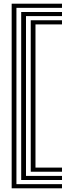

<svg xmlns="http://www.w3.org/2000/svg" viewBox="-20 -820 386 1040"><path d="M43.2 200V-800H315.8V-777.5H69V177.5H315.8V200ZM94.8 155V-755H315.8V-732.8H120.8V132.8H315.8V155ZM146.5 110.2V-710.2H315.8V-687.8H172.2V87.8H315.8V110.2Z"/></svg>

Font: Big Shoulders Inline Display ExtraBold
Style: Regular
Weight: 800
Designer: Patric King
Foundry: XO Type Co
Version: Version 1.000